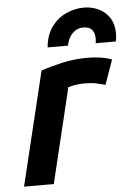

<svg xmlns="http://www.w3.org/2000/svg" viewBox="-54 -795 581 836"><g transform="rotate(-5 237.0 -377.0)"><path d="M17 0 137 -497Q178 -511 230 -523Q282 -535 344 -535Q368 -535 396.5 -531Q425 -527 447 -518L409 -411Q389 -416 369.5 -420.5Q350 -425 316 -425Q299 -425 280 -422Q261 -419 247 -415L147 0ZM172 -595Q177 -649 202.5 -684Q228 -719 265.5 -736.5Q303 -754 344 -754Q379 -754 409 -739.5Q439 -725 456.5 -697.5Q474 -670 474 -629Q474 -620 473 -611.5Q472 -603 470 -595H382Q383 -600 383.5 -605Q384 -610 384 -615Q384 -639 372.5 -653.5Q361 -668 334 -668Q314 -668 299 -658Q284 -648 274.5 -632Q265 -616 261 -595Z"/></g></svg>

Font: Ubuntu Sans
Style: Bold Italic
Weight: 700
Italic angle: -13.5°
Designer: Dalton Maag Ltd
Foundry: Dalton Maag Ltd
Version: Version 1.006